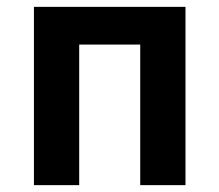

<svg xmlns="http://www.w3.org/2000/svg" viewBox="-20 -540 640 560"><path d="M79 0V-520H521V0H389V-410H211V0Z"/></svg>

Font: Iosevka SS04 XBd Ex
Style: Regular
Weight: 800
Width: 7
Monospace: yes
Designer: Belleve Invis
Foundry: Belleve Invis
Version: Version 19.0.0; ttfautohint (v1.8.4)